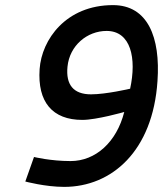

<svg xmlns="http://www.w3.org/2000/svg" viewBox="-20 -722 638 751"><path d="M336 -353C267 -353 237 -391 244 -461C252 -544 321 -601 397 -601C492 -601 515 -494 489 -375C489 -375 395 -353 336 -353ZM79 -12C79 -12 157 9 231 9C417 9 578 -131 596 -405C608 -576 558 -702 422 -702C238 -702 143 -567 135 -452C126 -323 185 -253 302 -253C358 -253 466 -284 466 -284C436 -166 354 -92 256 -92C178 -92 113 -108 113 -108L79 -12Z"/></svg>

Font: RazerF5 SemiBold
Style: Italic
Weight: 600
Foundry: Razer Inc.
Version: Version 2